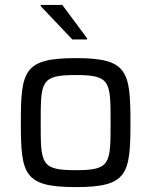

<svg xmlns="http://www.w3.org/2000/svg" viewBox="-20 -755 617 783"><path d="M146 -730 275 -594H335V-599L234 -735H146ZM289 8C500 8 512 -44 512 -255C512 -466 500 -518 289 -518C77 -518 65 -466 65 -255C65 -44 77 8 289 8ZM289 -61C146 -61 146 -87 146 -255C146 -423 146 -449 289 -449C431 -449 431 -423 431 -255C431 -87 431 -61 289 -61Z"/></svg>

Font: Saira UNSAM
Style: Regular
Weight: 400
Designer: Hector Gatti with collaboration of the Omnibus-Type team
Foundry: Omnibus-Type
Version: Version 0.072;PS 000.072;hotconv 1.0.88;makeotf.lib2.5.64775